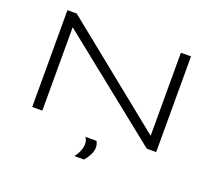

<svg xmlns="http://www.w3.org/2000/svg" viewBox="-149 -905 1462 1320"><g transform="rotate(20 582.0 -245.0)"><path d="M129 0V-708H197L962 -92V-700H1036V0H967L203 -610V0ZM517 218Q536 194 547 167Q558 140 558 115Q558 86 542 68H624Q636 89 636 113Q636 139 622 166.5Q608 194 587 218Z"/></g></svg>

Font: Georama ExtraExtended Light
Style: Regular
Weight: 300
Width: 8
Designer: Jean-Baptiste Levee
Foundry: Production Type
Version: Version 1.000